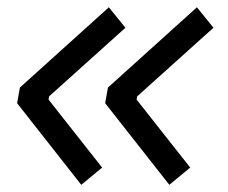

<svg xmlns="http://www.w3.org/2000/svg" viewBox="-20 -520 626 527"><path d="M203.1 -12.7 26.9 -236.8 34.7 -279.8 278.8 -500 324.2 -443.8 114.7 -255.4 113.3 -246.6 260.3 -60.1ZM444.8 -12.7 268.6 -236.8 276.4 -279.8 520.5 -500 565.9 -443.8 356.4 -255.4 355 -246.6 502 -60.1Z"/></svg>

Font: Cascadia Mono PL SemiLight
Style: Italic
Weight: 350
Italic angle: -10°
Monospace: yes
Designer: Aaron Bell
Foundry: Saja Typeworks
Version: Version 2404.023; ttfautohint (v1.8.4)